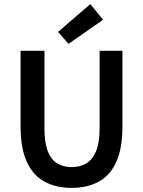

<svg xmlns="http://www.w3.org/2000/svg" viewBox="-20 -901 695 933"><path d="M328 12Q253 12 197 -18Q141 -48 110.5 -114Q80 -180 80 -287V-654H196V-278Q196 -207 212.5 -165.5Q229 -124 259 -106.5Q289 -89 328 -89Q368 -89 398.5 -106.5Q429 -124 446.5 -165.5Q464 -207 464 -278V-654H575V-287Q575 -180 545 -114Q515 -48 459.5 -18Q404 12 328 12ZM313 -688 262 -746 419 -881 481 -805Z"/></svg>

Font: Source Sans Pro SemiBold
Style: Regular
Weight: 600
Designer: Paul D. Hunt
Foundry: Adobe Systems Incorporated
Version: Version 2.045;hotconv 1.0.109;makeotfexe 2.5.65596